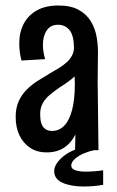

<svg xmlns="http://www.w3.org/2000/svg" viewBox="-20 -546 427 698"><path d="M253 0 255 -102 249 -374Q248 -419 232 -437.5Q216 -456 191 -456Q164 -456 150 -435.5Q136 -415 136 -383Q136 -371 138 -358Q140 -345 144 -331L58 -326Q54 -342 52 -357.5Q50 -373 50 -388Q50 -429 66.5 -460Q83 -491 114.5 -508.5Q146 -526 192 -526Q237 -526 265.5 -510.5Q294 -495 310 -469Q326 -443 331.5 -410.5Q337 -378 336 -345L335 -252L338 0ZM150 8Q114 8 89 -9Q64 -26 50.5 -54.5Q37 -83 37 -121Q37 -154 48 -178Q59 -202 77 -220Q95 -238 117 -252Q139 -266 161 -279Q179 -289 195 -299Q211 -309 223 -320Q235 -331 242 -344.5Q249 -358 249 -374L292 -356Q290 -323 276 -299.5Q262 -276 241.5 -259.5Q221 -243 198 -229Q179 -216 162 -202Q145 -188 135.5 -171Q126 -154 126 -131Q126 -112 130 -98.5Q134 -85 144 -77.5Q154 -70 169 -70Q195 -70 213.5 -89Q232 -108 242 -146Q252 -184 252 -238L289 -296Q289 -225 283 -169Q277 -113 261.5 -73.5Q246 -34 218.5 -13Q191 8 150 8ZM284 132Q238 132 207.5 118.5Q177 105 177 76Q177 60 189.5 43.5Q202 27 222.5 13.5Q243 0 266 -6L322 0Q306 3 286.5 11Q267 19 253 31Q239 43 239 56Q239 68 254.5 73Q270 78 291 78Q305 78 324.5 76.5Q344 75 355 73V126Q337 129 319.5 130.5Q302 132 284 132Z"/></svg>

Font: Truculenta SemiBold
Style: Regular
Weight: 600
Version: Version 1.002